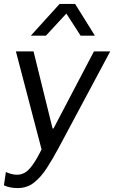

<svg xmlns="http://www.w3.org/2000/svg" viewBox="-26 -773 582 979"><path d="M64 186Q44 186 26.5 182.5Q9 179 -6 172L4 104Q14 109 30 113.5Q46 118 60 118Q82 118 100.5 107.5Q119 97 139.5 69Q160 41 186 -11L55 -511H145L242 -118H247L453 -511H536L273 -19Q243 37 213 83.5Q183 130 147.5 158Q112 186 64 186ZM131 -591 278 -753H357L458 -591H385L291 -737H343L208 -591Z"/></svg>

Font: Chivo Medium Light
Style: Italic
Weight: 300
Italic angle: -8.05°
Version: Version 2.002